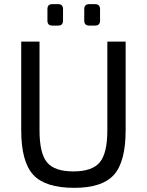

<svg xmlns="http://www.w3.org/2000/svg" viewBox="-20 -890 706 923"><path d="M231 -870H260Q283 -870 283 -846V-791Q283 -767 260 -767H231Q208 -767 208 -791V-846Q208 -870 231 -870ZM409 -870H437Q461 -870 461 -846V-791Q461 -767 437 -767H409Q385 -767 385 -791V-846Q385 -870 409 -870ZM584 -690V-264Q584 -113 528 -50Q472 13 337 13Q197 13 139.5 -50Q82 -113 82 -264V-690H170V-264Q170 -153 206 -109.5Q242 -66 333 -66Q423 -66 459.5 -109.5Q496 -153 496 -264V-690Z"/></svg>

Font: Exo 2.0
Style: Regular
Weight: 400
Designer: Natanael Gama
Version: Version 1.001;PS 001.001;hotconv 1.0.70;makeotf.lib2.5.58329